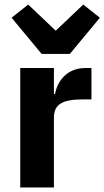

<svg xmlns="http://www.w3.org/2000/svg" viewBox="-20 -824 459 844"><path d="M69 0V-525H217V-411H222C227 -440 241 -469 263 -490C285 -511 315 -525 356 -525H382V-387H345C258 -387 217 -368 217 -307V0ZM163 -587 31 -746 104 -804 225 -689 346 -804 419 -746 287 -587Z"/></svg>

Font: Plexus Sans Bold
Style: Regular
Weight: 700
Version: Version 2.001;PS 002.001;hotconv 1.0.70;makeotf.lib2.5.58329